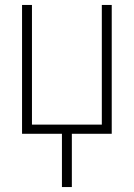

<svg xmlns="http://www.w3.org/2000/svg" viewBox="-20 -540 540 775"><path d="M230 215V0H69V-520H109V-37H391V-520H431V0H270V215Z"/></svg>

Font: Iosevka Curly Extralight
Style: Regular
Weight: 200
Monospace: yes
Designer: Belleve Invis
Foundry: Belleve Invis
Version: Version 22.1.2; ttfautohint (v1.8.4)